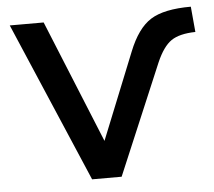

<svg xmlns="http://www.w3.org/2000/svg" viewBox="-44 -597 719 645"><g transform="rotate(-5 315.0 -274.5)"><path d="M241.2 0 10.7 -539.1H125L293.9 -125L411.1 -416Q441.4 -492.2 486.3 -520.5Q531.2 -548.8 622.1 -548.8L629.9 -462.9Q576.2 -461.9 548.3 -442.9Q520.5 -423.8 498 -372.1L340.8 0Z"/></g></svg>

Font: Min Sans Medium
Style: Regular
Weight: 500
Designer: Jinseong-Kim, NotoSansCJK, Nunito
Foundry: Jinseong-Kim
Version: Version 1.400;Glyphs 3.1.2 (3151)